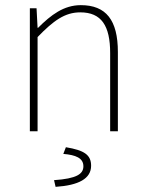

<svg xmlns="http://www.w3.org/2000/svg" viewBox="-20 -510 566 746"><path d="M96 0H126V-366C188 -430 232 -462 292 -462C374 -462 408 -410 408 -304V0H438V-308C438 -432 392 -490 294 -490C228 -490 178 -452 128 -402H126L122 -478H96ZM196 216C286 210 334 184 334 134C334 92 308 74 236 62L226 88C274 92 304 104 304 136C304 166 278 184 190 190Z"/></svg>

Font: Source Sans Pro ExtraLight
Style: Regular
Weight: 200
Designer: Paul D. Hunt
Foundry: Adobe Systems Incorporated
Version: Version 3.006;hotconv 1.0.111;makeotfexe 2.5.65597